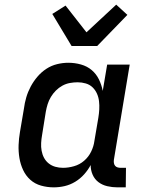

<svg xmlns="http://www.w3.org/2000/svg" viewBox="-20 -798 640 826"><path d="M211 8Q183 8 156.5 0.5Q130 -7 110.5 -24.5Q91 -42 79.5 -66.5Q68 -91 63.5 -118.5Q59 -146 60 -174Q61 -202 66 -231L83 -331Q86 -355 93 -379Q100 -403 112 -425.5Q124 -448 141 -468Q158 -488 179.5 -502Q201 -516 225.5 -522Q250 -528 274 -528Q302 -528 328.5 -520.5Q355 -513 374.5 -496.5Q394 -480 405.5 -456.5Q417 -433 422 -407L441 -520H538L470 -111Q469 -104 470 -97Q471 -90 475 -85Q479 -80 485.5 -78Q492 -76 499 -76H522L521 8H485Q463 8 441.5 3Q420 -2 403.5 -14.5Q387 -27 378.5 -46.5Q370 -66 370 -88Q359 -67 342 -48Q325 -29 303.5 -16Q282 -3 258.5 2.5Q235 8 211 8ZM251 -76Q274 -76 298.5 -83Q323 -90 342 -106.5Q361 -123 372 -145.5Q383 -168 386 -191L403 -291Q406 -309 407 -327Q408 -345 406 -362.5Q404 -380 397 -395.5Q390 -411 378 -422.5Q366 -434 349 -439Q332 -444 314 -444Q298 -444 281 -441Q264 -438 248.5 -429.5Q233 -421 220.5 -408.5Q208 -396 199 -381Q190 -366 185 -350Q180 -334 177 -317L161 -217Q158 -200 157 -183Q156 -166 159 -149.5Q162 -133 169.5 -119Q177 -105 189.5 -95Q202 -85 218 -80.5Q234 -76 251 -76ZM288 -600 205 -738 262 -774 352 -659 480 -778 528 -734 398 -600Z"/></svg>

Font: Iosevka HT Medium Extended
Style: Italic
Weight: 500
Width: 7
Italic angle: -9°
Monospace: yes
Designer: Belleve Invis
Foundry: Belleve Invis
Version: Version 32.3.0; ttfautohint (v1.8.4)